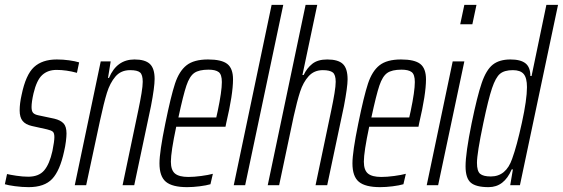

<svg xmlns="http://www.w3.org/2000/svg" viewBox="-35 -763 2319 791"><path d="M-15 -4 -6 -46Q6 -43 32.5 -39Q59 -35 81 -35Q125 -35 147 -61Q169 -87 181 -141Q189 -181 189 -198Q189 -215 182.5 -220.5Q176 -226 159 -230L96 -244Q70 -250 58 -265Q46 -280 46 -308Q46 -337 54 -372Q71 -455 105 -486.5Q139 -518 199 -518Q225 -518 250 -514.5Q275 -511 291 -506L282 -463Q238 -475 198 -475Q162 -475 139 -454Q116 -433 103 -378Q95 -343 95 -322Q95 -305 101.5 -298Q108 -291 123 -288L189 -274Q214 -268 226.5 -255Q239 -242 239 -213Q239 -201 236.5 -180.5Q234 -160 229 -139Q212 -60 180 -26Q148 8 83 8Q56 8 26.5 4Q-3 0 -15 -4Z M380 -510H421L410 -442H414Q446 -518 519 -518Q563 -518 582.5 -499.5Q602 -481 602 -438Q602 -404 587 -326L518 0H470L535 -310Q543 -348 548 -378.5Q553 -409 553 -426Q553 -455 542 -464.5Q531 -474 501 -474Q463 -474 440.5 -447.5Q418 -421 405.5 -380.5Q393 -340 377 -266L320 0H273Z M622 -90Q622 -137 646 -254Q669 -367 686 -418.5Q703 -470 733.5 -494Q764 -518 822 -518Q878 -518 901.5 -499.5Q925 -481 925 -436Q925 -375 897 -256L894 -241H691Q669 -137 669 -97Q669 -62 686 -48Q703 -34 741 -34Q764 -34 794 -38Q824 -42 842 -47L832 -4Q815 1 787.5 4.5Q760 8 736 8Q675 8 648.5 -14Q622 -36 622 -90ZM856 -279 862 -306Q879 -387 879 -425Q879 -456 866 -466Q853 -476 824 -476Q785 -476 765.5 -462.5Q746 -449 733 -410.5Q720 -372 700 -279Z M928 0 1084 -743H1132L975 0Z M1224 -743H1272L1211 -454H1216Q1229 -482 1251.5 -500Q1274 -518 1313 -518Q1358 -518 1377.5 -499.5Q1397 -481 1397 -436Q1397 -405 1382 -326L1313 0H1265L1330 -310Q1338 -348 1343 -378.5Q1348 -409 1348 -426Q1348 -455 1336 -464.5Q1324 -474 1295 -474Q1259 -474 1236.5 -449Q1214 -424 1201.5 -385.5Q1189 -347 1175 -284L1115 0H1068Z M1417 -90Q1417 -137 1441 -254Q1464 -367 1481 -418.5Q1498 -470 1528.5 -494Q1559 -518 1617 -518Q1673 -518 1696.5 -499.5Q1720 -481 1720 -436Q1720 -375 1692 -256L1689 -241H1486Q1464 -137 1464 -97Q1464 -62 1481 -48Q1498 -34 1536 -34Q1559 -34 1589 -38Q1619 -42 1637 -47L1627 -4Q1610 1 1582.5 4.5Q1555 8 1531 8Q1470 8 1443.5 -14Q1417 -36 1417 -90ZM1651 -279 1657 -306Q1674 -387 1674 -425Q1674 -456 1661 -466Q1648 -476 1619 -476Q1580 -476 1560.5 -462.5Q1541 -449 1528 -410.5Q1515 -372 1495 -279Z M1861 -663 1878 -743H1928L1911 -663ZM1723 0 1830 -510H1878L1770 0Z M1883 -78Q1883 -132 1908 -255Q1931 -367 1949.5 -421Q1968 -475 1995 -496.5Q2022 -518 2068 -518Q2110 -518 2130 -502Q2150 -486 2150 -450H2155L2216 -743H2264L2107 0H2067L2078 -65H2073Q2042 8 1978 8Q1926 8 1904.5 -10.5Q1883 -29 1883 -78ZM2075 -109Q2094 -161 2115 -257Q2136 -353 2136 -404Q2136 -442 2122.5 -458Q2109 -474 2078 -474Q2043 -474 2025 -459Q2007 -444 1992 -399.5Q1977 -355 1956 -255Q1930 -131 1930 -92Q1930 -58 1943 -47Q1956 -36 1987 -36Q2050 -36 2075 -109Z"/></svg>

Font: Saira Ultra Condensed Light
Style: Italic
Weight: 300
Width: 1
Italic angle: -12°
Designer: Hector Gatti with collaboration of the Omnibus-Type team
Foundry: Omnibus-Type
Version: Version 1.001; ttfautohint (v1.8)